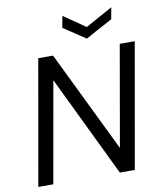

<svg xmlns="http://www.w3.org/2000/svg" viewBox="-97 -984 888 1060"><g transform="rotate(-10 347.5 -453.5)"><path d="M31 0 154 -700H237L512 -134L611 -700H695L572 0H488L215 -566L115 0ZM600 -907 588 -842 437 -760 314 -842 326 -907 448 -823Z"/></g></svg>

Font: DM Sans 17pt
Style: Italic
Weight: 400
Italic angle: -10°
Version: Version 4.004;gftools[0.9.30]